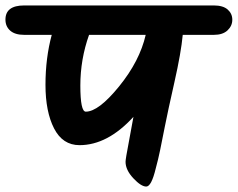

<svg xmlns="http://www.w3.org/2000/svg" viewBox="-62 -682 873 705"><path d="M27 -662H723Q757 -662 774 -647Q791 -632 791 -609.5Q791 -587 773.5 -570.5Q756 -554 723 -554H609Q603 -489 578.5 -380.5Q554 -272 543.5 -218.5Q533 -165 526 -131Q519 -97 510 -64Q494 3 475 3Q456 3 427.5 -27.5Q399 -58 399 -88Q399 -98 411 -160.5Q423 -223 428 -253Q333 -149 230 -149Q168 -149 136.5 -210.5Q105 -272 105 -370.5Q105 -469 128 -554H27Q-7 -554 -24.5 -569.5Q-42 -585 -42 -610Q-42 -662 27 -662ZM265 -554Q233 -464 233 -368Q233 -272 253 -272Q300 -272 375.5 -365Q451 -458 473 -554Z"/></svg>

Font: Kalam
Style: Bold
Weight: 700
Version: Version 2.001;PS 1.0;hotconv 1.0.79;makeotf.lib2.5.61930; tt